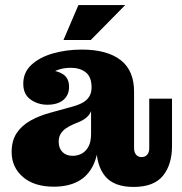

<svg xmlns="http://www.w3.org/2000/svg" viewBox="-20 -726 718 759"><path d="M167 -312Q130 -312 101 -332.5Q72 -353 72 -395Q72 -440 104.5 -470Q137 -500 190 -515Q243 -530 303 -530Q404 -530 457.5 -488Q511 -446 510 -361L342 -380Q342 -422 319 -440Q296 -458 260 -458Q234 -458 212.5 -451Q191 -444 175.5 -431Q160 -418 151 -400L152 -450Q199 -450 226 -434.5Q253 -419 253 -383Q253 -350 230.5 -331Q208 -312 167 -312ZM508 13Q431 13 396 -29Q361 -71 361 -147V-162H340V-287H336L342 -332V-380L510 -361V-140Q510 -124 518 -114.5Q526 -105 539 -105Q554 -105 562 -114.5Q570 -124 570 -140V-336H660V-149Q660 -75 624 -31Q588 13 508 13ZM193 12Q115 12 70.5 -26.5Q26 -65 26 -125Q26 -170 46 -200Q66 -230 101 -249.5Q136 -269 181 -281L268 -305Q293 -312 309 -321.5Q325 -331 333.5 -345.5Q342 -360 342 -381L345 -287H340Q335 -273 322.5 -262Q310 -251 290 -243L271 -235Q252 -227 239 -217.5Q226 -208 219 -195.5Q212 -183 212 -166Q212 -140 227 -125Q242 -110 267 -110Q287 -110 303.5 -119Q320 -128 330 -147Q340 -166 340 -197L370 -186Q370 -118 349 -74Q328 -30 288.5 -9Q249 12 193 12ZM231 -568 290 -706H475L339 -568Z"/></svg>

Font: Montagu Slab 144pt
Style: Bold
Weight: 700
Designer: Florian Karsten
Foundry: Florian Karsten
Version: Version 1.000